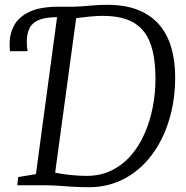

<svg xmlns="http://www.w3.org/2000/svg" viewBox="-20 -771 776 799"><path d="M349.5 8Q312 8 281.2 6Q250.5 4 223 2Q195.5 0 167 0H52L55.5 -34L129.5 -46.5L217.5 -699.5L198 -721L223.5 -743H285Q320.5 -744 355.5 -747.5Q390.5 -751 425 -751Q501 -751 554.8 -729.5Q608.5 -708 642.8 -668Q677 -628 693 -572.5Q709 -517 709 -449.5Q709 -353 683.2 -269.8Q657.5 -186.5 610 -124Q562.5 -61.5 496.5 -26.8Q430.5 8 349.5 8ZM339.5 -39Q398 -39 444.2 -61.8Q490.5 -84.5 525 -124.2Q559.5 -164 582 -215.8Q604.5 -267.5 615.8 -325.5Q627 -383.5 627 -442.5Q627 -511.5 614.8 -561.2Q602.5 -611 576.2 -642.8Q550 -674.5 508.5 -689.8Q467 -705 408 -705Q383.5 -705 352.8 -702Q322 -699 297 -695.5L209.5 -52.5Q236.5 -46.5 273.5 -42.8Q310.5 -39 339.5 -39ZM21.5 -558Q21 -565 20.5 -571.5Q20 -578 20 -588.5Q20 -631 39.2 -666Q58.5 -701 103 -722Q147.5 -743 223.5 -743L217.5 -699.5Q167.5 -699.5 140 -687.2Q112.5 -675 102 -652Q91.5 -629 91.5 -597.5Q91.5 -585 92.2 -576.2Q93 -567.5 95 -558Z"/></svg>

Font: Merriweather 24pt Light
Style: Italic
Weight: 300
Italic angle: -7.8°
Version: Version 2.101